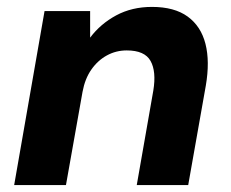

<svg xmlns="http://www.w3.org/2000/svg" viewBox="-20 -536 670 556"><path d="M21 0 109 -504H241V-427Q271 -467 316.5 -491.5Q362 -516 420 -516Q485 -516 523.5 -488Q562 -460 575 -409Q588 -358 576 -288L525 0H376L424 -274Q433 -329 416 -359.5Q399 -390 347 -390Q316 -390 289.5 -375.5Q263 -361 244.5 -334.5Q226 -308 219 -270L171 0Z"/></svg>

Font: DM Sans Black
Style: Italic
Weight: 900
Italic angle: -10°
Designer: Colophon Foundry, Jonny Pinhorn
Foundry: Colophon Foundry
Version: Version 4.004;gftools[0.9.30]